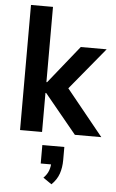

<svg xmlns="http://www.w3.org/2000/svg" viewBox="-64 -748 652 1078"><g transform="rotate(5 262.0 -208.5)"><path d="M66 0V-705H190V-281H194L365 -494H511L294 -231L297 -280L524 0H375L194 -220H190V0ZM268 288 220 255Q241 234 249 211Q257 188 257 163L282 177H198V73H322V147Q322 189 310 224Q298 259 268 288Z"/></g></svg>

Font: Nunito Sans 10pt SemiCondensed
Style: Bold
Weight: 700
Width: 4
Designer: Vernon Adams
Foundry: Vernon Adams
Version: Version 3.101;gftools[0.9.27]